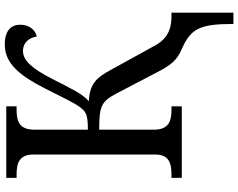

<svg xmlns="http://www.w3.org/2000/svg" viewBox="-114 -646 970 781"><g transform="rotate(-90 370.5 -255.0)"><path d="M664 210H710V-42H695C653 -42 608 -52 578 -106L476 -291C446 -346 421 -375 350 -378C381 -406 399 -446 441 -528C482 -608 515 -646 554 -646C590 -646 608 -620 613 -590C638 -595 661 -619 661 -657C661 -693 639 -720 580 -720C502 -720 453 -657 402 -557C365 -484 341 -433 324 -412C307 -391 297 -382 234 -382V-600C234 -663 271 -672 316 -672H329V-714H38V-672H51C95 -672 133 -663 133 -604V-109C133 -50 95 -42 51 -42H38V0H329V-42H316C271 -42 234 -51 234 -114V-336C328 -336 348 -328 380 -268L471 -94C497 -44 517 -20 558 -2C645 36 664 71 664 210Z"/></g></svg>

Font: Noto Serif
Style: Regular
Weight: 400
Designer: Monotype Design Team
Foundry: Monotype Imaging Inc.
Version: Version 2.015